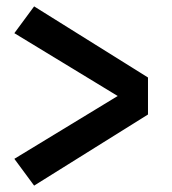

<svg xmlns="http://www.w3.org/2000/svg" viewBox="-20 -641 540 602"><path d="M87 -59 25 -143 349 -340 25 -537 87 -621 444 -398V-282Z"/></svg>

Font: Iosevka Term Curly Heavy
Style: Regular
Weight: 900
Designer: Belleve Invis
Foundry: Belleve Invis
Version: Version 32.3.0